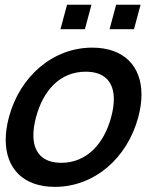

<svg xmlns="http://www.w3.org/2000/svg" viewBox="-20 -750 650 786"><path d="M227.6 -630.5H327.6L354.4 -730.5H254.4ZM428.6 -630.5H528.6L555.4 -730.5H455.4ZM204.6 15C365.6 15 500.8 -101.5 546.1 -270.5C554.9 -303.4 559.2 -334.3 559.2 -362.8C559.2 -479.2 487.5 -555 357.4 -555C198.4 -555 61.9 -439.5 16.6 -270.5C7.7 -237.3 3.4 -206.1 3.4 -177.3C3.4 -60.9 74.7 15 204.6 15ZM231 -83.5C154.1 -83.5 116.7 -125.8 116.7 -196.4C116.7 -218.4 120.3 -243.3 127.6 -270.5C157.1 -380.5 226 -456.5 331 -456.5C408.7 -456.5 446 -414.1 446 -344C446 -322.1 442.3 -297.4 435.1 -270.5C405.5 -160 334 -83.5 231 -83.5Z"/></svg>

Font: Manrope
Style: SemiBoldItalic
Weight: 600
Italic angle: -15°
Designer: Mikhail Sharanda
Foundry: Mikhail Sharanda
Version: Version 4.502;hotconv 1.0.109;makeotfexe 2.5.65596